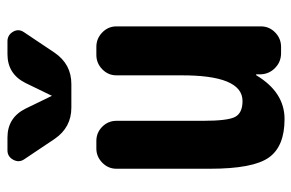

<svg xmlns="http://www.w3.org/2000/svg" viewBox="-160 -650 819 540"><g transform="rotate(-90 250.0 -380.5)"><path d="M367.2 -769.5H403.3Q420.9 -769.5 430.2 -753.9Q439.5 -738.3 428.7 -722.7L371.1 -636.7Q338.9 -589.8 283.2 -589.8H216.8Q161.1 -589.8 128.9 -636.7L71.3 -722.7Q61.5 -737.3 70.3 -753.4Q79.1 -769.5 96.7 -769.5H132.8Q188.5 -769.5 213.9 -718.8L249 -646.5Q249 -645.5 250 -645Q251 -644.5 251 -646.5L286.1 -718.8Q311.5 -769.5 367.2 -769.5ZM387.7 -519.5Q411.1 -519.5 428.2 -502.9Q445.3 -486.3 445.3 -462.9V-56.6Q445.3 -33.2 428.2 -16.6Q411.1 0 387.7 0H370.1Q345.7 0 328.6 -16.6Q311.5 -33.2 310.5 -56.6V-69.3Q310.5 -70.3 309.6 -70.3Q307.6 -70.3 307.6 -69.3Q259.8 9.8 184.6 9.8Q107.4 9.8 76.2 -34.7Q44.9 -79.1 44.9 -200.2V-462.9Q44.9 -486.3 62 -502.9Q79.1 -519.5 101.6 -519.5H123Q146.5 -519.5 163.1 -502.9Q179.7 -486.3 179.7 -462.9V-219.7Q179.7 -149.4 190.9 -128.9Q202.1 -108.4 235.4 -108.4Q308.6 -108.4 307.6 -283.2V-462.9Q307.6 -486.3 324.7 -502.9Q341.8 -519.5 365.2 -519.5Z"/></g></svg>

Font: Rounded Mgen+ 1m bold
Style: Bold
Weight: 700
Designer: [Source Han Sans]
Ryoko NISHIZUKA  (kana & ideographs); Paul D. Hunt (Latin, Greek & Cyrillic); Wenlong ZHANG  (bopomofo
Version: Version 1.059.20150602